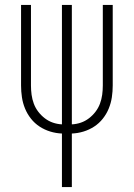

<svg xmlns="http://www.w3.org/2000/svg" viewBox="-20 -540 540 775"><path d="M230 215V-1Q206 -2 183 -9Q160 -16 140 -29Q120 -42 105 -61Q90 -80 81 -102Q72 -124 68.5 -147.5Q65 -171 65 -195V-520H105V-195Q105 -176 107.5 -157.5Q110 -139 116.5 -121.5Q123 -104 134.5 -89Q146 -74 161 -62.5Q176 -51 193.5 -45Q211 -39 230 -38V-520H270V-38Q289 -39 306.5 -45Q324 -51 339 -62.5Q354 -74 365.5 -89Q377 -104 383.5 -121.5Q390 -139 392.5 -157.5Q395 -176 395 -195V-520H435V-195Q435 -171 431.5 -147.5Q428 -124 419 -102Q410 -80 395 -61Q380 -42 360 -29Q340 -16 317 -9Q294 -2 270 -1V215Z"/></svg>

Font: Iosevka Curly Extralight
Style: Regular
Weight: 200
Monospace: yes
Designer: Belleve Invis
Foundry: Belleve Invis
Version: Version 22.1.2; ttfautohint (v1.8.4)